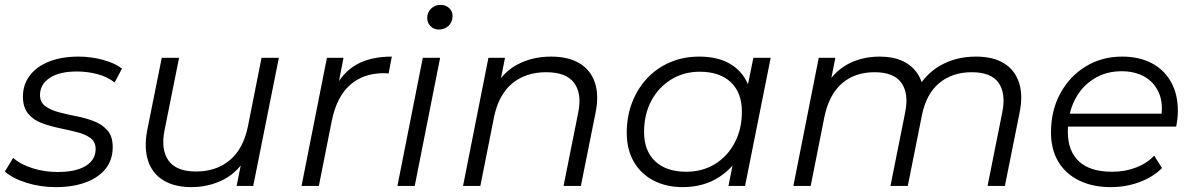

<svg xmlns="http://www.w3.org/2000/svg" viewBox="-29 -762 4890 787"><path d="M200 5Q136 5 79 -13Q22 -31 -9 -59L25 -115Q55 -88 104 -72.5Q153 -57 207 -57Q282 -57 322.5 -82Q363 -107 363 -151Q363 -181 341.5 -196.5Q320 -212 286 -220.5Q252 -229 214 -237Q176 -245 142 -257.5Q108 -270 86.5 -296Q65 -322 65 -366Q65 -416 93.5 -453Q122 -490 173 -510Q224 -530 293 -530Q343 -530 392 -517Q441 -504 471 -481L441 -424Q410 -448 369 -458.5Q328 -469 287 -469Q214 -469 174.5 -442.5Q135 -416 135 -373Q135 -343 156.5 -327Q178 -311 212 -302Q246 -293 284.5 -285.5Q323 -278 356.5 -265Q390 -252 411.5 -227.5Q433 -203 433 -159Q433 -107 404 -70.5Q375 -34 322.5 -14.5Q270 5 200 5Z M755 5Q686 5 640.5 -23Q595 -51 578 -103Q561 -155 574 -226L634 -525H705L645 -226Q630 -148 662 -103.5Q694 -59 774 -59Q857 -59 912.5 -105Q968 -151 987 -243L1043 -525H1114L1009 0H941L971 -151L986 -126Q949 -58 888.5 -26.5Q828 5 755 5Z M1207 0 1311 -525H1379L1349 -370L1341 -397Q1376 -466 1433.5 -498Q1491 -530 1577 -530L1564 -461Q1559 -461 1554.5 -461.5Q1550 -462 1544 -462Q1460 -462 1405.5 -413.5Q1351 -365 1331 -267L1278 0Z M1600 0 1704 -525H1775L1671 0ZM1770 -641Q1749 -641 1735.5 -655Q1722 -669 1722 -688Q1722 -710 1737.5 -726Q1753 -742 1777 -742Q1798 -742 1812 -729Q1826 -716 1826 -696Q1826 -672 1810 -656.5Q1794 -641 1770 -641Z M2230 -530Q2301 -530 2346.5 -502.5Q2392 -475 2409.5 -423Q2427 -371 2412 -299L2352 0H2281L2341 -300Q2357 -378 2324.5 -422Q2292 -466 2210 -466Q2126 -466 2070.5 -420Q2015 -374 1996 -282L1940 0H1869L1973 -525H2041L2011 -374L1996 -400Q2034 -468 2094.5 -499Q2155 -530 2230 -530Z M2769 5Q2702 5 2650 -22Q2598 -49 2569 -99Q2540 -149 2540 -218Q2540 -285 2562 -342Q2584 -399 2624 -441.5Q2664 -484 2718.5 -507Q2773 -530 2837 -530Q2906 -530 2954 -505.5Q3002 -481 3028 -434.5Q3054 -388 3054 -322Q3054 -227 3019 -153Q2984 -79 2920 -37Q2856 5 2769 5ZM2784 -58Q2850 -58 2901.5 -89.5Q2953 -121 2982.5 -177Q3012 -233 3012 -304Q3012 -382 2966.5 -425Q2921 -468 2839 -468Q2774 -468 2722 -436Q2670 -404 2640.5 -348.5Q2611 -293 2611 -221Q2611 -144 2656.5 -101Q2702 -58 2784 -58ZM2957 0 2987 -151 3017 -257 3027 -367 3059 -525H3130L3025 0Z M3971 -530Q4042 -530 4086.5 -502.5Q4131 -475 4148 -423Q4165 -371 4150 -299L4090 0H4019L4079 -300Q4095 -378 4064.5 -422Q4034 -466 3954 -466Q3875 -466 3821.5 -422Q3768 -378 3750 -290L3692 0H3621L3681 -300Q3697 -378 3666 -422Q3635 -466 3556 -466Q3475 -466 3422 -420Q3369 -374 3350 -282L3294 0H3223L3327 -525H3395L3365 -374L3350 -400Q3388 -468 3446 -499Q3504 -530 3577 -530Q3632 -530 3671.5 -511.5Q3711 -493 3733.5 -457.5Q3756 -422 3758 -373L3721 -381Q3760 -456 3824.5 -493Q3889 -530 3971 -530Z M4524 5Q4449 5 4393.5 -22.5Q4338 -50 4308.5 -100Q4279 -150 4279 -219Q4279 -309 4317 -379Q4355 -449 4421 -489.5Q4487 -530 4570 -530Q4640 -530 4691 -503.5Q4742 -477 4770.5 -427Q4799 -377 4799 -307Q4799 -291 4797 -274.5Q4795 -258 4792 -243H4331L4340 -296H4759L4730 -276Q4740 -339 4721 -382Q4702 -425 4662.5 -447.5Q4623 -470 4568 -470Q4504 -470 4454 -438.5Q4404 -407 4376 -351.5Q4348 -296 4348 -222Q4348 -143 4393.5 -100.5Q4439 -58 4530 -58Q4583 -58 4628 -75.5Q4673 -93 4702 -124L4734 -73Q4697 -36 4641.5 -15.5Q4586 5 4524 5Z"/></svg>

Font: MOST Montserrat
Style: Italic
Weight: 400
Italic angle: -11.3°
Designer: Julieta Ulanovsky
Foundry: Julieta Ulanovsky
Version: Version 8.000;March 11, 2024;FontCreator 15.0.0.2926 64-bit